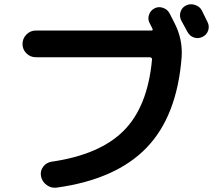

<svg xmlns="http://www.w3.org/2000/svg" viewBox="-20 -852 1040 912"><path d="M150.4 -580.1Q124 -580.1 105.5 -598.6Q86.9 -617.2 86.9 -643.1Q86.9 -668.9 105.5 -688Q124 -707 150.4 -707H699.2Q708 -707 704.1 -715.8Q702.1 -719.7 697.8 -728.5Q693.4 -737.3 691.4 -741.2Q680.7 -759.8 687.5 -780.8Q694.3 -801.8 713.4 -812Q732.4 -822.3 753.9 -814.9Q775.4 -807.6 785.2 -789.1Q800.8 -758.8 808.6 -743.2Q848.6 -666 842.8 -581.1Q821.3 -300.8 676.3 -150.4Q531.2 0 250 39.1Q223.6 43 201.7 26.9Q179.7 10.7 174.8 -14.6Q169.9 -40 185.1 -60.1Q200.2 -80.1 225.6 -84Q454.1 -117.2 567.9 -231.4Q681.6 -345.7 702.1 -569.3Q703.1 -573.2 699.7 -576.7Q696.3 -580.1 691.4 -580.1ZM938.5 -802.7Q943.4 -793 952.6 -773.9Q961.9 -754.9 965.8 -747.1Q975.6 -727.5 968.8 -707Q961.9 -686.5 941.9 -676.8Q921.9 -667 901.4 -673.8Q880.9 -680.7 870.1 -701.2Q861.3 -718.8 840.8 -754.9Q831.1 -774.4 837.4 -795.4Q843.8 -816.4 863.8 -826.2Q883.8 -835.9 906.2 -828.6Q928.7 -821.3 938.5 -802.7Z"/></svg>

Font: Rounded-X Mgen+ 1m bold
Style: Bold
Weight: 700
Designer: [Source Han Sans]
Ryoko NISHIZUKA  (kana & ideographs); Paul D. Hunt (Latin, Greek & Cyrillic); Wenlong ZHANG  (bopomofo
Version: Version 1.059.20150602